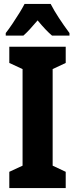

<svg xmlns="http://www.w3.org/2000/svg" viewBox="-20 -950 379 970"><path d="M312 0H27V-82L94 -113V-601L27 -632V-714H312V-632L246 -601V-113L312 -82ZM236 -930Q253 -897 277.5 -859.5Q302 -822 331 -783V-770H243Q212 -796 170 -847Q149 -822 130.5 -802Q112 -782 98 -770H9V-783Q24 -802 42.5 -829.5Q61 -857 78 -884.5Q95 -912 104 -930Z"/></svg>

Font: Noto Sans Arabic ExtCond ExtBd
Style: Regular
Weight: 800
Width: 2
Designer: Monotype Design Team, Nadine Chahine, Nizar Qandah and Khaled Hosny
Foundry: Monotype Imaging Inc.
Version: Version 2.012; ttfautohint (v1.8.4.7-5d5b)